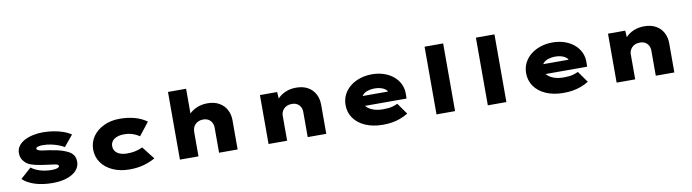

<svg xmlns="http://www.w3.org/2000/svg" viewBox="-32 -1398 7446 2067"><g transform="rotate(-10 3691.0 -365.0)"><path d="M421 10Q314 10 230 -16.5Q146 -43 96 -91L214 -196Q249 -167 307.5 -148.5Q366 -130 439 -130Q455 -130 469.5 -132Q484 -134 495 -137.5Q506 -141 512 -146.5Q518 -152 518 -160Q518 -171 500 -178Q481 -183 448 -187Q415 -191 385 -195Q320 -204 271.5 -214.5Q223 -225 188 -245Q156 -267 137 -297Q118 -327 118 -371Q118 -413 142 -446Q166 -479 207 -501Q248 -523 300.5 -534.5Q353 -546 410 -546Q467 -546 522 -537.5Q577 -529 626.5 -512Q676 -495 716 -468L617 -348Q593 -363 557 -377Q521 -391 477 -400.5Q433 -410 384 -410Q368 -410 355.5 -408.5Q343 -407 333 -404Q323 -401 317 -396Q311 -391 311 -385Q311 -380 315 -375.5Q319 -371 324 -368Q340 -358 372.5 -354Q405 -350 446 -344Q538 -330 593.5 -310.5Q649 -291 678 -268Q701 -248 710.5 -224Q720 -200 720 -171Q720 -118 684 -77.5Q648 -37 581 -13.5Q514 10 421 10Z M1264 10Q1160 10 1080.5 -26Q1001 -62 956.5 -125Q912 -188 912 -268Q912 -349 956 -411.5Q1000 -474 1076.5 -510Q1153 -546 1249 -546Q1339 -546 1414 -525Q1489 -504 1545 -463L1434 -322Q1414 -336 1388 -348Q1362 -360 1333 -366.5Q1304 -373 1270 -373Q1222 -373 1188.5 -360Q1155 -347 1137.5 -324Q1120 -301 1120 -269Q1120 -238 1137 -214Q1154 -190 1187.5 -177Q1221 -164 1268 -164Q1311 -164 1342 -170Q1373 -176 1396 -184Q1419 -192 1436 -200L1544 -61Q1488 -29 1418.5 -9.5Q1349 10 1264 10Z M1813 0V-740H2011V-395L1957 -373Q1968 -422 2003 -461Q2038 -500 2091.5 -523Q2145 -546 2209 -546Q2285 -546 2337.5 -515.5Q2390 -485 2417 -434Q2444 -383 2444 -322V0H2241V-270Q2241 -305 2227.5 -330Q2214 -355 2190 -368.5Q2166 -382 2132 -382Q2107 -382 2085.5 -373.5Q2064 -365 2048.5 -350Q2033 -335 2024.5 -314Q2016 -293 2016 -266V0H1915Q1867 0 1841.5 0Q1816 0 1813 0Z M2782 0V-535H2970L2980 -395L2929 -381Q2941 -425 2974.5 -462.5Q3008 -500 3060.5 -523Q3113 -546 3178 -546Q3253 -546 3305.5 -516.5Q3358 -487 3385.5 -435.5Q3413 -384 3413 -319V0H3210V-274Q3210 -306 3196.5 -330.5Q3183 -355 3158.5 -368.5Q3134 -382 3101 -381Q3071 -381 3049.5 -371.5Q3028 -362 3013.5 -346Q2999 -330 2992 -311.5Q2985 -293 2985 -276V0H2884Q2836 0 2810.5 0Q2785 0 2782 0Z M4034 10Q3923 10 3841 -26Q3759 -62 3715 -125Q3671 -188 3671 -268Q3671 -331 3697.5 -382.5Q3724 -434 3770.5 -470.5Q3817 -507 3877.5 -526.5Q3938 -546 4006 -546Q4077 -546 4136.5 -526Q4196 -506 4240.5 -469Q4285 -432 4309 -381Q4333 -330 4331 -268L4330 -224H3799L3776 -333H4169L4150 -301V-319Q4148 -340 4129 -356Q4110 -372 4079 -381.5Q4048 -391 4010 -391Q3969 -391 3933.5 -379.5Q3898 -368 3877 -344Q3856 -320 3856 -284Q3856 -248 3880.5 -219Q3905 -190 3952 -172Q3999 -154 4065 -154Q4129 -154 4167 -165.5Q4205 -177 4222 -186L4309 -63Q4268 -38 4223.5 -21.5Q4179 -5 4132 2.5Q4085 10 4034 10Z M4618 0V-740H4821V0Z M5179 0V-740H5382V0Z M6008 10Q5897 10 5815 -26Q5733 -62 5689 -125Q5645 -188 5645 -268Q5645 -331 5671.5 -382.5Q5698 -434 5744.5 -470.5Q5791 -507 5851.5 -526.5Q5912 -546 5980 -546Q6051 -546 6110.5 -526Q6170 -506 6214.5 -469Q6259 -432 6283 -381Q6307 -330 6305 -268L6304 -224H5773L5750 -333H6143L6124 -301V-319Q6122 -340 6103 -356Q6084 -372 6053 -381.5Q6022 -391 5984 -391Q5943 -391 5907.5 -379.5Q5872 -368 5851 -344Q5830 -320 5830 -284Q5830 -248 5854.5 -219Q5879 -190 5926 -172Q5973 -154 6039 -154Q6103 -154 6141 -165.5Q6179 -177 6196 -186L6283 -63Q6242 -38 6197.5 -21.5Q6153 -5 6106 2.5Q6059 10 6008 10Z M6587 0V-535H6775L6785 -395L6734 -381Q6746 -425 6779.5 -462.5Q6813 -500 6865.5 -523Q6918 -546 6983 -546Q7058 -546 7110.5 -516.5Q7163 -487 7190.5 -435.5Q7218 -384 7218 -319V0H7015V-274Q7015 -306 7001.5 -330.5Q6988 -355 6963.5 -368.5Q6939 -382 6906 -381Q6876 -381 6854.5 -371.5Q6833 -362 6818.5 -346Q6804 -330 6797 -311.5Q6790 -293 6790 -276V0H6689Q6641 0 6615.5 0Q6590 0 6587 0Z"/></g></svg>

Font: Lexend Tera Black
Style: Regular
Weight: 900
Version: Version 1.007